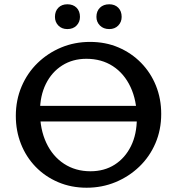

<svg xmlns="http://www.w3.org/2000/svg" viewBox="-20 -866 827 898"><path d="M385 12Q313 12 252 -14Q191 -40 146.5 -86Q102 -132 78 -193Q54 -254 54 -324Q54 -398 81 -461.5Q108 -525 156 -571.5Q204 -618 266.5 -644Q329 -670 401 -670Q474 -670 534.5 -644Q595 -618 640 -572Q685 -526 709.5 -465Q734 -404 734 -333Q734 -259 707 -196Q680 -133 631.5 -86.5Q583 -40 520 -14Q457 12 385 12ZM403 -65Q468 -65 516.5 -96Q565 -127 592.5 -182.5Q620 -238 620 -313Q620 -396 590.5 -459Q561 -522 508 -556.5Q455 -591 384 -591Q320 -591 271 -560Q222 -529 194.5 -473.5Q167 -418 167 -344Q167 -261 196.5 -198Q226 -135 279.5 -100Q333 -65 403 -65ZM88 -298V-371H703V-298ZM295 -730Q269 -730 253 -746.5Q237 -763 237 -787Q237 -814 253 -830Q269 -846 295 -846Q322 -846 338 -830Q354 -814 354 -787Q354 -763 338 -746.5Q322 -730 295 -730ZM491 -730Q464 -730 447.5 -746.5Q431 -763 431 -787Q431 -814 447.5 -830Q464 -846 491 -846Q517 -846 533 -830Q549 -814 549 -787Q549 -763 533 -746.5Q517 -730 491 -730Z"/></svg>

Font: Ysabeau SC SemiBold
Style: Regular
Weight: 600
Designer: Christian Thalmann (Catharsis Fonts)
Version: Version 2.001;gftools[0.9.30]; featfreeze: smcp